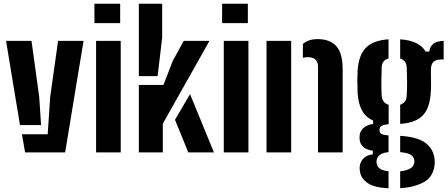

<svg xmlns="http://www.w3.org/2000/svg" viewBox="-20 -820 2408 1033"><path d="M12.5 -600H149.5L191 -298.5L201 -147H87.5ZM98 -97.5H236.5L250 -298.5L292.5 -600H429.5L330.5 0H115Z M488 -695.5V-800H626.5V-695.5ZM497 0V-600H629.5V0Z M727 -410.5V-800H852.5V-617.5L828 -410.5ZM727 0V-363H859.5L909.5 -492.5L968.5 -600H1107L856 -154.5V0ZM921.5 -175.5 1002.5 -313.5 1131 0H993Z M1175 -695.5V-800H1313.5V-695.5ZM1184 0V-600H1316.5V0Z M1691 0V-462.5Q1690.5 -512.5 1634.5 -512.5Q1624 -512.5 1609.5 -509V-583.5Q1624 -596 1643.2 -602.8Q1662.5 -609.5 1690 -609.5Q1754.5 -609.5 1788.8 -572.5Q1823 -535.5 1823.5 -451V0ZM1414 0V-600H1546.5V0Z M2070.5 193Q1994 189.5 1959.2 165.8Q1924.5 142 1917.5 107.5Q1916 101 1915.2 91.2Q1914.5 81.5 1915.5 73.5Q1919 49.5 1935.8 32.2Q1952.5 15 1986 10V-9Q1922 -18.5 1915.5 -65.5Q1914 -76.5 1914.5 -82.2Q1915 -88 1915.5 -95.5Q1918 -116 1937 -132.5Q1956 -149 1987.5 -153V-171.5Q1947.5 -189 1927.5 -226Q1907.5 -263 1904 -321Q1902.5 -359.5 1902.5 -384.8Q1902.5 -410 1904 -441.5Q1910 -524 1949 -563.5Q1988 -603 2070.5 -608.5V-505.5Q2034.5 -495.5 2033.5 -456.5Q2032 -416.5 2031.8 -378.8Q2031.5 -341 2033.5 -306Q2036 -267 2071 -256V-151.5Q2043.5 -149.5 2032.8 -142.5Q2022 -135.5 2022 -123V-119Q2022 -106.5 2031 -100.2Q2040 -94 2070.5 -91.5V-1.5Q2016 4 2008 36.5Q2005.5 43.5 2005.8 51Q2006 58.5 2008 64.5Q2016 96.5 2070.5 101.5ZM2133 -153.5V-256.5Q2166 -267.5 2168 -302.5Q2170.5 -337.5 2170.2 -377.5Q2170 -417.5 2168 -458.5Q2165.5 -495.5 2133 -505V-608.5Q2234.5 -602 2270.5 -542.5H2289.5Q2297 -599 2367 -600V-500H2352.5Q2327 -500 2312.8 -487.8Q2298.5 -475.5 2298.5 -444.5V-417Q2299 -390.5 2299.2 -370.8Q2299.5 -351 2297.5 -321Q2292.5 -238.5 2254.5 -198.8Q2216.5 -159 2133 -153.5ZM2133 192.5V101.5Q2163.5 98.5 2182.5 89Q2201.5 79.5 2207 62.5Q2213 48 2206 32Q2201.5 16.5 2182.5 8.8Q2163.5 1 2133 -1.5V-89Q2220 -84 2264 -54.8Q2308 -25.5 2317.5 29.5Q2318.5 37.5 2319 48.8Q2319.5 60 2317.5 73Q2308.5 134.5 2258 161.2Q2207.5 188 2133 192.5Z"/></svg>

Font: Big Shoulders Stencil Text ExtraBold
Style: Regular
Weight: 800
Designer: Patric King
Foundry: XO Type Co
Version: Version 1.000